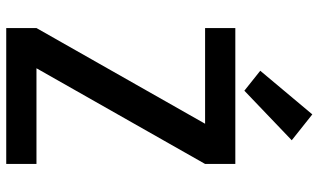

<svg xmlns="http://www.w3.org/2000/svg" viewBox="-223 -799 1022 616"><g transform="rotate(90 288.0 -491.0)"><path d="M70 0H506V-97H199L506 -638V-735H70V-638H377L70 -97ZM271 -764 430 -916 347 -982 207 -815Z"/></g></svg>

Font: Iosevka Sparkle Semibold
Style: Regular
Weight: 600
Designer: Belleve Invis
Foundry: Belleve Invis
Version: Version 4.5.0; ttfautohint (v1.8.3)